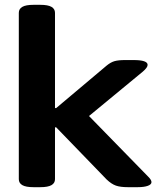

<svg xmlns="http://www.w3.org/2000/svg" viewBox="-20 -774 655 796"><path d="M119 2Q87 2 72.5 -6.5Q58 -15 58 -31V-721Q58 -737 72.5 -745.5Q87 -754 119 -754H147Q179 -754 193.5 -745.5Q208 -737 208 -721V-326H213L422 -502Q439 -516 455 -520.5Q471 -525 499 -525H534Q592 -525 592 -505Q592 -494 572 -477L349 -293L595 -41Q608 -28 608 -19Q608 -9 592.5 -3.5Q577 2 551 2H510Q479 2 460.5 -4.5Q442 -11 422 -30L213 -246H208V-31Q208 -15 193.5 -6.5Q179 2 147 2Z"/></svg>

Font: Asap Expanded
Style: Bold
Weight: 700
Width: 7
Designer: Pablo Cosgaya
Foundry: Omnibus-Type
Version: Version 3.001; ttfautohint (v1.8.4.7-5d5b)